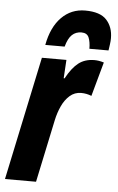

<svg xmlns="http://www.w3.org/2000/svg" viewBox="-64 -812 522 850"><g transform="rotate(5 197.5 -387.0)"><path d="M-9 0 107 -549H216L211 -467H215Q241 -515 269.5 -537Q298 -559 340 -559Q349 -559 359 -557.5Q369 -556 382 -552L340 -400Q318 -409 294 -409Q265 -409 243.5 -390Q222 -371 208.5 -341.5Q195 -312 188 -279L129 0ZM117 -607Q132 -687 175 -730.5Q218 -774 280 -774Q347 -774 375.5 -742.5Q404 -711 404 -662Q404 -649 402 -635Q400 -621 398 -607H313Q313 -637 305 -656.5Q297 -676 272 -676Q247 -676 230 -660Q213 -644 203 -607Z"/></g></svg>

Font: Noto Sans ExtraCondensed ExtraBold
Style: Italic
Weight: 800
Width: 2
Italic angle: -12°
Designer: Monotype Design Team
Foundry: Monotype Imaging Inc.
Version: Version 2.013; ttfautohint (v1.8.4.7-5d5b)